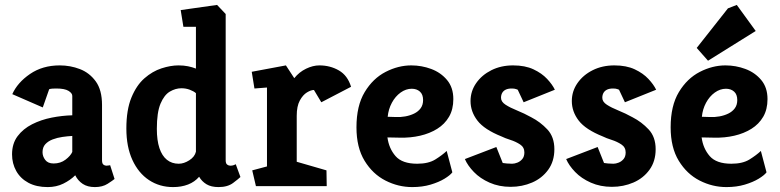

<svg xmlns="http://www.w3.org/2000/svg" viewBox="-20 -757 3172 781"><path d="M174 4Q128 4 95.5 -13.5Q63 -31 46 -61.5Q29 -92 29 -129Q29 -173 51.5 -203Q74 -233 110.5 -251.5Q147 -270 190 -278.5Q233 -287 274 -288V-367Q274 -378 258.5 -387.5Q243 -397 209 -397Q201 -397 193 -396.5Q185 -396 180 -394L154 -320L30 -374Q51 -421 102 -456Q153 -491 223 -491Q266 -491 305 -476Q344 -461 369.5 -426Q395 -391 395 -330V-105Q395 -92 400.5 -87.5Q406 -83 413 -83Q418 -83 422.5 -84Q427 -85 428 -85L446 -29Q439 -23 418 -9.5Q397 4 366 4Q336 4 316.5 -9Q297 -22 286 -44Q266 -24 237.5 -10Q209 4 174 4ZM198 -92Q226 -92 246.5 -107.5Q267 -123 274 -139V-204Q255 -203 234 -200Q213 -197 194.5 -190Q176 -183 164.5 -170.5Q153 -158 153 -138Q153 -121 164 -106.5Q175 -92 198 -92Z M684 4Q629 4 586 -24.5Q543 -53 518.5 -106.5Q494 -160 494 -234Q494 -310 514.5 -360Q535 -410 567.5 -438.5Q600 -467 637 -479Q674 -491 706 -491Q727 -491 744.5 -487.5Q762 -484 777 -478V-648H726L715 -716L863 -737L898 -700V-105Q898 -92 904 -87.5Q910 -83 917 -83Q925 -83 931.5 -85.5Q938 -88 939 -89L958 -37Q951 -30 928.5 -13Q906 4 869 4Q839 4 820 -7.5Q801 -19 790 -38Q772 -17 745 -6.5Q718 4 684 4ZM707 -91Q728 -91 750 -105Q772 -119 777 -140V-378Q768 -386 752 -392Q736 -398 718 -398Q694 -398 671 -384.5Q648 -371 633 -335.5Q618 -300 618 -233Q618 -186 628.5 -154.5Q639 -123 659 -107Q679 -91 707 -91Z M1021 0 1006 -64 1066 -80V-401L1015 -397L1004 -465L1143 -491L1177 -439Q1197 -464 1225 -477.5Q1253 -491 1279 -491Q1323 -491 1358.5 -470.5Q1394 -450 1408 -404L1287 -341L1257 -391Q1245 -391 1228.5 -381Q1212 -371 1199.5 -348Q1187 -325 1187 -286V-99L1308 -64L1309 0Z M1657 4Q1600 4 1548 -22.5Q1496 -49 1463 -103Q1430 -157 1430 -239Q1430 -327 1463.5 -382.5Q1497 -438 1548.5 -464.5Q1600 -491 1653 -491Q1695 -491 1734 -476.5Q1773 -462 1798.5 -431.5Q1824 -401 1824 -354Q1824 -312 1806.5 -282Q1789 -252 1758.5 -233Q1728 -214 1689 -205Q1650 -196 1607 -197L1556 -198Q1562 -153 1589 -122Q1616 -91 1677 -91Q1723 -91 1751 -108.5Q1779 -126 1797 -143L1820 -56Q1811 -44 1788 -30Q1765 -16 1731.5 -6Q1698 4 1657 4ZM1557 -282 1590 -281Q1609 -280 1628.5 -283.5Q1648 -287 1664.5 -295Q1681 -303 1691 -316.5Q1701 -330 1701 -350Q1701 -373 1688 -384.5Q1675 -396 1655 -396Q1631 -396 1609.5 -380.5Q1588 -365 1574 -339Q1560 -313 1557 -282Z M2057 3Q2010 3 1971.5 -14Q1933 -31 1907.5 -57.5Q1882 -84 1871 -110L1999 -159L2025 -94Q2031 -93 2041.5 -92Q2052 -91 2063 -91Q2073 -91 2084.5 -95.5Q2096 -100 2104.5 -110Q2113 -120 2113 -137Q2113 -158 2095.5 -169.5Q2078 -181 2056 -188Q2034 -195 2020 -202Q1950 -230 1922 -266.5Q1894 -303 1894 -346Q1894 -386 1917 -419Q1940 -452 1979 -471.5Q2018 -491 2067 -491Q2116 -491 2150 -475Q2184 -459 2205.5 -436Q2227 -413 2237 -392L2110 -341L2086 -392Q2086 -392 2079.5 -394.5Q2073 -397 2062 -397Q2047 -397 2037.5 -392.5Q2028 -388 2023 -379.5Q2018 -371 2018 -359Q2018 -343 2036.5 -331Q2055 -319 2083.5 -307.5Q2112 -296 2141 -280Q2178 -261 2206.5 -230.5Q2235 -200 2235 -150Q2235 -101 2210 -66.5Q2185 -32 2144.5 -14.5Q2104 3 2057 3Z M2469 3Q2422 3 2383.5 -14Q2345 -31 2319.5 -57.5Q2294 -84 2283 -110L2411 -159L2437 -94Q2443 -93 2453.5 -92Q2464 -91 2475 -91Q2485 -91 2496.5 -95.5Q2508 -100 2516.5 -110Q2525 -120 2525 -137Q2525 -158 2507.5 -169.5Q2490 -181 2468 -188Q2446 -195 2432 -202Q2362 -230 2334 -266.5Q2306 -303 2306 -346Q2306 -386 2329 -419Q2352 -452 2391 -471.5Q2430 -491 2479 -491Q2528 -491 2562 -475Q2596 -459 2617.5 -436Q2639 -413 2649 -392L2522 -341L2498 -392Q2498 -392 2491.5 -394.5Q2485 -397 2474 -397Q2459 -397 2449.5 -392.5Q2440 -388 2435 -379.5Q2430 -371 2430 -359Q2430 -343 2448.5 -331Q2467 -319 2495.5 -307.5Q2524 -296 2553 -280Q2590 -261 2618.5 -230.5Q2647 -200 2647 -150Q2647 -101 2622 -66.5Q2597 -32 2556.5 -14.5Q2516 3 2469 3Z M2935 4Q2878 4 2826 -22.5Q2774 -49 2741 -103Q2708 -157 2708 -239Q2708 -327 2741.5 -382.5Q2775 -438 2826.5 -464.5Q2878 -491 2931 -491Q2973 -491 3012 -476.5Q3051 -462 3076.5 -431.5Q3102 -401 3102 -354Q3102 -312 3084.5 -282Q3067 -252 3036.5 -233Q3006 -214 2967 -205Q2928 -196 2885 -197L2834 -198Q2840 -153 2867 -122Q2894 -91 2955 -91Q3001 -91 3029 -108.5Q3057 -126 3075 -143L3098 -56Q3089 -44 3066 -30Q3043 -16 3009.5 -6Q2976 4 2935 4ZM2835 -282 2868 -281Q2887 -280 2906.5 -283.5Q2926 -287 2942.5 -295Q2959 -303 2969 -316.5Q2979 -330 2979 -350Q2979 -373 2966 -384.5Q2953 -396 2933 -396Q2909 -396 2887.5 -380.5Q2866 -365 2852 -339Q2838 -313 2835 -282ZM2860 -510 2814 -562 2941 -723 2977 -737 3054 -631Z"/></svg>

Font: Kreon Light
Style: Bold
Weight: 700
Version: Version 2.002